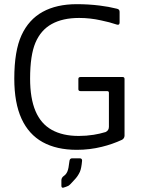

<svg xmlns="http://www.w3.org/2000/svg" viewBox="-20 -697 716 907"><path d="M343 10.8Q247.3 10.8 181.5 -25.6Q115.7 -62 81.6 -136.4Q47.5 -210.8 47.5 -325.5Q47.5 -456.3 81.6 -530.5Q115.7 -604.7 181.5 -641Q247.3 -677.3 342.8 -677.3Q397.8 -677.3 450.5 -670.8Q493 -665.7 532.3 -655.8Q545 -653.2 545 -641.3V-590.7Q545 -577.2 532.5 -580.7Q497 -592.7 456.8 -600.8Q406 -612.2 353.7 -612.2Q276.3 -612.2 224.5 -583.6Q172.7 -555 147.4 -495.3Q122.2 -435.7 122.2 -325.7Q122.2 -232.7 147.6 -172.5Q173 -112.3 224.5 -83.6Q276 -54.8 352 -54.8Q388 -54.8 422.5 -60.3Q450.5 -64.7 479.2 -73.3Q494.5 -81 494.5 -97.8V-258.8Q494.3 -266.3 486.8 -266.5H361.5Q350 -266.5 350.2 -275.8V-324.2Q350.2 -333.2 360.8 -333.2H559.2Q568.3 -333.2 568.3 -323.7V-55.3Q567.5 -43.3 556.7 -36.8Q510.7 -15.5 461.3 -3.5Q404 10.8 343 10.8ZM270 154.7Q270 141.8 282.8 133.2Q292.8 126.2 298.5 112.7Q304.2 99.2 307.8 65.7Q309 50.8 320.7 50.8H356.3Q367.8 50.8 367.8 61.7Q364.7 97.7 357.5 114.5Q347.8 135.8 331.7 152.3Q311.3 175.8 302.7 181Q290.7 186.5 278.2 189.8Q270 190.7 270 180.2Z"/></svg>

Font: Vivano Light
Style: Regular
Weight: 300
Designer: Joe Prince, Josias Burgherr
Version: Version 2.064;September 19, 2022;FontCreator 14.0.0.2877 64-